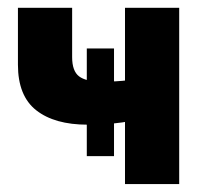

<svg xmlns="http://www.w3.org/2000/svg" viewBox="-20 -466 505 486"><path d="M268.6 -343.3H199.7V-70.8H268.6ZM162.6 -446.3H25.4V-302.2Q25.4 -223.1 71.8 -186.8Q118.2 -150.4 201.7 -150.4Q248.5 -150.4 289.8 -156.2Q331.1 -162.1 359.4 -174.8V-277.8Q332.5 -266.6 304 -262.9Q275.4 -259.3 238.3 -259.3Q197.8 -259.3 180.2 -272.7Q162.6 -286.1 162.6 -321.3ZM296.4 0H433.6V-446.3H296.4Z"/></svg>

Font: Roboto Flex Super Cond Bold
Style: Regular
Weight: 700
Width: 3
Designer: Berlow after Robertson
Foundry: Google
Version: Version 3.000